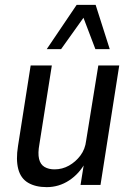

<svg xmlns="http://www.w3.org/2000/svg" viewBox="-20 -760 541 789"><path d="M172 9Q126 9 95.5 -9Q65 -27 55 -65.5Q45 -104 54 -160L106 -491H193L142 -168Q135 -130 140.5 -107Q146 -84 163 -74Q180 -64 204 -64Q236 -64 263.5 -79.5Q291 -95 310.5 -121Q330 -147 334 -182L384 -491H470L393 0H311L326 -94H332Q306 -46 264 -18.5Q222 9 172 9ZM172 -558 295 -740H373L431 -558H372L323 -687L231 -558Z"/></svg>

Font: Nunito Sans 10pt Condensed Medium
Style: Italic
Weight: 500
Width: 3
Italic angle: -9°
Designer: Vernon Adams
Foundry: Vernon Adams
Version: Version 3.101;gftools[0.9.27]